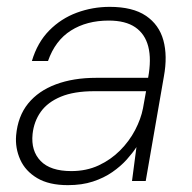

<svg xmlns="http://www.w3.org/2000/svg" viewBox="-20 -528 559 560"><path d="M178 12Q123 12 88.5 -8.5Q54 -29 39 -62.5Q24 -96 27 -133Q32 -189 62 -226Q92 -263 143 -282Q194 -301 260 -301H412Q422 -355 412.5 -392Q403 -429 374.5 -448.5Q346 -468 297 -468Q233 -468 187 -439Q141 -410 120 -350H73Q89 -404 123.5 -439Q158 -474 204 -491Q250 -508 300 -508Q367 -508 405.5 -482Q444 -456 456.5 -410.5Q469 -365 458 -305L405 0H365L378 -99Q367 -82 349.5 -62.5Q332 -43 307.5 -26Q283 -9 251 1.5Q219 12 178 12ZM188 -29Q232 -29 267.5 -45.5Q303 -62 330 -89Q357 -116 374 -148.5Q391 -181 397 -212L406 -262H255Q196 -262 157.5 -246Q119 -230 99 -202Q79 -174 75 -137Q70 -88 98.5 -58.5Q127 -29 188 -29Z"/></svg>

Font: DM Sans 24pt ExtraLight
Style: Italic
Weight: 250
Italic angle: -10°
Designer: Colophon Foundry, Jonny Pinhorn
Foundry: Colophon Foundry
Version: Version 4.004;gftools[0.9.30]